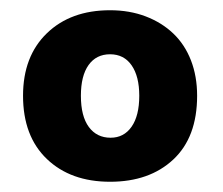

<svg xmlns="http://www.w3.org/2000/svg" viewBox="-20 -676 436 375"><path d="M365 -489Q365 -408 318.5 -364.5Q272 -321 195 -321Q118 -321 71.5 -365.5Q25 -410 25 -489Q25 -566 71.5 -611Q118 -656 195 -656Q233 -656 264.5 -644Q296 -632 318.5 -610.5Q341 -589 353 -558Q365 -527 365 -489ZM138 -489Q138 -449 153.5 -428Q169 -407 196 -407Q222 -407 237 -428.5Q252 -450 252 -489Q252 -527 237 -548.5Q222 -570 195 -570Q168 -570 153 -549Q138 -528 138 -489Z"/></svg>

Font: Baloo Tamma
Style: Regular
Weight: 400
Designer: Divya Kowshik and Ek Type
Foundry: Ek Type
Version: Version 1.443;PS 1.000;hotconv 16.6.51;makeotf.lib2.5.65220;